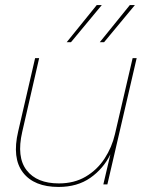

<svg xmlns="http://www.w3.org/2000/svg" viewBox="-20 -730 572 760"><path d="M212 10Q115 10 71 -47Q27 -104 52 -210L119 -500H135L68 -208Q45 -108 85.5 -56Q126 -4 213 -4Q274 -4 319.5 -31Q365 -58 394 -102.5Q423 -147 435 -199L505 -500H521L405 0H389L417 -119Q389 -62 337.5 -26Q286 10 212 10ZM375 -563 494 -710H514L392 -563ZM244 -563 363 -710H383L261 -563Z"/></svg>

Font: Prodigy Sans Thin
Style: Italic
Weight: 100
Italic angle: -13°
Designer: Wei Huang
Foundry: Wei Huang
Version: Version 1.003; ttfautohint (v1.8.3)